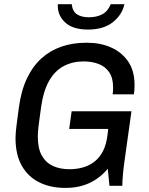

<svg xmlns="http://www.w3.org/2000/svg" viewBox="-20 -904 723 934"><path d="M295.5 10Q226 10 171.5 -16.8Q117 -43.5 86.2 -97.4Q55.5 -151.2 55.5 -232.8Q55.5 -254.2 60.5 -295.1Q65.5 -336 71.8 -380.8Q82.8 -462.8 110.9 -522.1Q139 -581.5 181.6 -620Q224.2 -658.5 279 -677.2Q333.8 -696 397.5 -696H406.5Q468.5 -696 520.4 -673.1Q572.2 -650.2 603.4 -605Q634.5 -559.8 634.5 -491.2Q634.5 -479.8 633.9 -468.1Q633.2 -456.5 631.2 -445.2H528Q529.2 -454.2 529.8 -462.4Q530.2 -470.5 530.2 -478.2Q530.2 -525 511 -552.9Q491.8 -580.8 459.2 -593Q426.8 -605.2 387.2 -605.2Q333.8 -605.2 291 -583.1Q248.2 -561 219.9 -512.5Q191.5 -464 180 -383.8Q175.2 -348.2 171.9 -324.2Q168.5 -300.2 166.8 -284.2Q165 -268.2 164.5 -257.5Q164 -246.8 164 -237.5Q164 -182 183.4 -147.4Q202.8 -112.8 237.4 -96.8Q272 -80.8 317.5 -80.8Q352.5 -80.8 383.5 -89.5Q414.5 -98.2 439.8 -117.9Q465 -137.5 481.5 -170.1Q498 -202.8 503.2 -250.2L506.5 -276.8H316.5L328.5 -362.8H619.5L586.8 -128.8Q580.5 -85.5 577.8 -52.5Q575 -19.5 575 0H512.5L504.2 -83Q465.8 -37 414.6 -13.5Q363.5 10 301.2 10ZM408 -760.2Q332.5 -760.2 295.2 -796.4Q258 -832.5 261.5 -883.5H329Q332.5 -849.2 354.2 -834.6Q376 -820 412.2 -820Q450.8 -820 477.8 -834.6Q504.8 -849.2 518.5 -883.5H585.2Q574.5 -832.5 529.4 -796.4Q484.2 -760.2 408 -760.2Z"/></svg>

Font: Chivo Medium
Style: Italic
Weight: 500
Italic angle: -8.05°
Designer: Hector Gatti
Foundry: Omnibus-Type
Version: Version 2.002